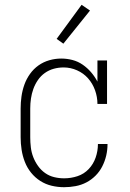

<svg xmlns="http://www.w3.org/2000/svg" viewBox="-20 -772 540 800"><path d="M247 8Q221 8 195.5 2Q170 -4 148 -18Q126 -32 109.5 -52.5Q93 -73 83.5 -97.5Q74 -122 70 -148Q66 -174 66 -200V-320Q66 -345 69.5 -370Q73 -395 81.5 -419Q90 -443 105 -464Q120 -485 140.5 -499.5Q161 -514 185.5 -521Q210 -528 235 -528Q259 -528 282 -522Q305 -516 324.5 -502.5Q344 -489 359.5 -471Q375 -453 386 -432V-520H426V-339H386Q386 -368 376 -396Q366 -424 347 -445.5Q328 -467 301 -479Q274 -491 245 -491Q224 -491 204 -485.5Q184 -480 167 -468Q150 -456 138 -438.5Q126 -421 119 -401.5Q112 -382 109 -361.5Q106 -341 106 -320V-200Q106 -179 108.5 -158Q111 -137 118.5 -117.5Q126 -98 138.5 -80.5Q151 -63 168 -51Q185 -39 205.5 -34Q226 -29 247 -29Q276 -29 303 -38Q330 -47 349.5 -67.5Q369 -88 378.5 -115.5Q388 -143 388 -171V-172H428V-171Q428 -147 422.5 -123.5Q417 -100 406 -78.5Q395 -57 378 -40Q361 -23 340 -12Q319 -1 295 3.5Q271 8 247 8ZM244 -590 216 -610 320 -752 355 -728Z"/></svg>

Font: Iosevka Curly Slab Extralight
Style: Regular
Weight: 200
Monospace: yes
Designer: Belleve Invis
Foundry: Belleve Invis
Version: Version 22.1.2; ttfautohint (v1.8.4)